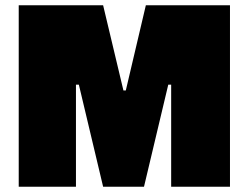

<svg xmlns="http://www.w3.org/2000/svg" viewBox="-20 -708 943 728"><path d="M51 0V-688H371L448 -365H457L533 -688H852V0H629V-387H618L526 0H371L279 -387H268V0Z"/></svg>

Font: Saira Thin Black
Style: Regular
Weight: 900
Version: Version 1.101